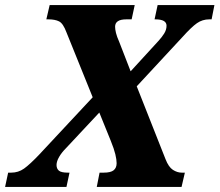

<svg xmlns="http://www.w3.org/2000/svg" viewBox="-56 -734 862 754"><path d="M-36 0 -24 -56H-12Q16 -56 38.5 -72Q61 -88 99 -128L308 -352L205 -607Q192 -642 176 -650Q160 -658 134 -658H126L139 -714H473L461 -658H440Q396 -658 396 -629Q396 -619 399.5 -604.5Q403 -590 412 -570L457 -454L566 -573Q579 -587 588.5 -602Q598 -617 598 -633Q598 -658 554 -658H551L563 -714H786L775 -658H766Q739 -658 717.5 -643Q696 -628 660 -588L481 -395L594 -109Q606 -78 623 -67Q640 -56 658 -56H670L657 0H324L335 -56H351Q379 -56 390.5 -65.5Q402 -75 402 -93Q402 -107 397 -128Q392 -149 379 -181L334 -292L204 -153Q186 -135 176 -117.5Q166 -100 166 -86Q166 -72 175 -64Q184 -56 211 -56H217L205 0Z"/></svg>

Font: Noto Serif SemiCondensed ExtraBold
Style: Italic
Weight: 800
Width: 4
Italic angle: -12°
Designer: Monotype Design Team
Foundry: Monotype Imaging Inc.
Version: Version 2.014; ttfautohint (v1.8.4.7-5d5b)